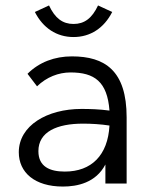

<svg xmlns="http://www.w3.org/2000/svg" viewBox="-20 -674 540 705"><path d="M340 -654C318 -607 290 -586 250 -586C210 -586 182 -607 160 -654L108 -630C138 -571 188 -538 250 -538C312 -538 362 -571 392 -630ZM211 11C264 11 332 -3 367 -70V0H445V-243C445 -415 365 -467 244 -467C181 -467 124 -446 81 -403L116 -357C151 -391 195 -408 239 -408C327 -408 374 -374 382 -268C344 -273 310 -274 279 -274C153 -274 49 -213 49 -115C49 -41 107 11 211 11ZM121 -119C121 -190 189 -220 285 -220C315 -220 350 -218 382 -213C376 -104 316 -44 218 -44C163 -44 121 -62 121 -119Z"/></svg>

Font: Inconsolata
Style: Regular
Weight: 400
Monospace: yes
Designer: Raph Levien, Cyreal, Brenton Simpson
Foundry: Raph Levien, Cyreal, Google
Version: Version 3.100